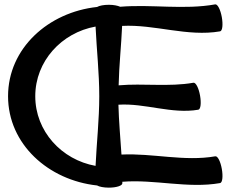

<svg xmlns="http://www.w3.org/2000/svg" viewBox="-20 -842 1082 882"><path d="M542 0C542 -3 542 -5 542 -7C691 -19 843 25 991 -1C1002 -3 1005 -32 999 -66C993 -100 980 -126 969 -124C827 -99 681 -139 538 -132C533 -208 526 -285 524 -361C646 -369 769 -317 891 -338C902 -340 905 -369 899 -403C893 -437 880 -463 869 -462C756 -442 639 -460 525 -450C527 -541 537 -632 541 -723C690 -731 841 -672 991 -698C1002 -700 1005 -729 999 -763C993 -797 980 -823 969 -822C825 -796 677 -823 532 -811C521 -816 502 -820 480 -820C457 -820 436 -816 426 -810C202 -786 17 -620 17 -400C17 -180 202 -14 426 10C436 16 457 20 480 20C515 20 542 11 542 0ZM142 -400C142 -561 263 -692 419 -720C424 -613 436 -507 436 -400C436 -293 424 -187 419 -80C263 -108 142 -239 142 -400Z"/></svg>

Font: Nupuram
Style: Bold
Weight: 700
Designer: Santhosh Thottingal (santhosh.thottingal@gmail.com)
Foundry: SMC
Version: Version 1.000